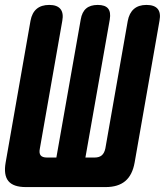

<svg xmlns="http://www.w3.org/2000/svg" viewBox="-47 -760 670 780"><path d="M58 0Q7 0 -13 -24.5Q-33 -49 -24 -100L77 -676Q83 -708 102 -724Q121 -740 153 -740Q185 -740 198.5 -723.5Q212 -707 206 -675L115 -157Q111 -138 118 -129Q125 -120 144 -120H182L281 -681Q286 -711 303 -725.5Q320 -740 350 -740Q380 -740 392 -725.5Q404 -711 399 -681L300 -120H337Q356 -120 366.5 -129Q377 -138 381 -157L472 -675Q478 -707 497 -723.5Q516 -740 548 -740Q580 -740 593.5 -724Q607 -708 601 -676L500 -100Q491 -49 462 -24.5Q433 0 382 0Z"/></svg>

Font: Maple Mono NL ExtraBold
Style: Italic
Weight: 800
Italic angle: -10°
Monospace: yes
Designer: subframe7536
Version: Version 7.000